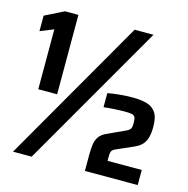

<svg xmlns="http://www.w3.org/2000/svg" viewBox="-102 -787 867 885"><g transform="rotate(15 331.5 -344.0)"><path d="M75 -308V-594L11 -568V-642L101 -687H165V-308ZM37 0 433 -688H523L126 0ZM380 0V-75Q380 -104 383 -126Q386 -148 397.5 -164.5Q409 -181 435 -192L509 -226Q525 -233 531 -238.5Q537 -244 538.5 -251.5Q540 -259 540 -273Q540 -291 535.5 -299.5Q531 -308 519 -310Q507 -312 485 -312Q465 -312 439 -310.5Q413 -309 387 -306V-373Q411 -378 444 -381Q477 -384 507 -384Q544 -384 572 -376.5Q600 -369 616 -346.5Q632 -324 632 -278Q632 -249 626.5 -228Q621 -207 608 -192.5Q595 -178 572 -168L490 -132Q481 -128 476.5 -123.5Q472 -119 470.5 -111.5Q469 -104 469 -90V-72H632V0Z"/></g></svg>

Font: Saira SemiCondensed
Style: Bold
Weight: 700
Width: 4
Designer: Hector Gatti with collaboration of the Omnibus-Type team
Foundry: Omnibus-Type
Version: Version 1.101